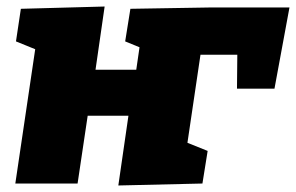

<svg xmlns="http://www.w3.org/2000/svg" viewBox="-20 -563 908 589"><path d="M380 -536 620 -540H868L822 -291H707L708 -395H595L555 -125L617 -100L601 0L343 6L374 -208H249L218 0H27L88 -412L29 -436L44 -536L301 -543L273 -349H398L408 -418L364 -436Z"/></svg>

Font: Bitter Pro Black
Style: Italic
Weight: 900
Italic angle: -9°
Designer: Sol Matas, and Bitter project Authors
Foundry: Sol Matas
Version: Version 1.010